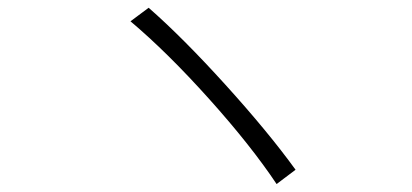

<svg xmlns="http://www.w3.org/2000/svg" viewBox="-20 -585 1040 485"><path d="M309.6 -531.2 355.5 -565.4Q441.4 -490.2 549.3 -371.1Q657.2 -252 726.6 -156.2L678.7 -120.1Q614.3 -216.8 508.3 -335Q402.3 -453.1 309.6 -531.2Z"/></svg>

Font: GenEi Gothic M Light
Style: Regular
Weight: 300
Designer: o_tamon (Modified); [Source Han Sans]
Ryoko NISHIZUKA  (kana & ideographs); Paul D. Hunt (Latin, Greek & Cyrillic); Wenl
Version: Version 1.1a;Original Version 1.004